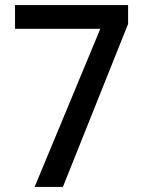

<svg xmlns="http://www.w3.org/2000/svg" viewBox="-20 -734 566 754"><path d="M116 0H227L483 -640V-714H39V-621H374Z"/></svg>

Font: Noto Sans Lao SemiCondensed Medium
Style: Regular
Weight: 500
Width: 4
Designer: Monotype Design Team
Foundry: Monotype Imaging Inc.
Version: Version 2.003